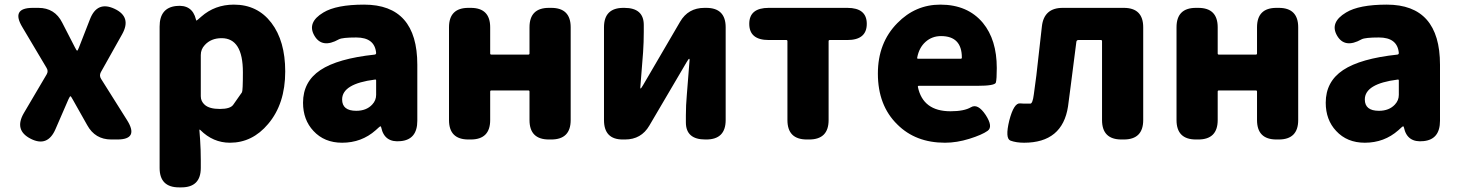

<svg xmlns="http://www.w3.org/2000/svg" viewBox="-20 -603 6310 830"><path d="M113 -3Q40 -40 83 -114L182 -282Q190 -296 181 -310L77 -485Q26 -569 122 -569H146Q217 -569 249 -505L304 -398Q311 -384 313.5 -384Q316 -384 321 -397L369 -520Q400 -600 475 -565Q550 -530 508 -455L416 -291Q408 -276 417 -262L529 -84Q582 0 487 0H461Q391 0 357 -62L295 -172Q287 -187 284.5 -187Q282 -187 276 -174L220 -45Q186 34 113 -3Z M754 207Q670 207 670 123V-488Q670 -569 741 -577Q811 -585 827 -519Q828 -514 829.5 -514Q831 -514 850 -531Q909 -583 991 -583Q1093 -583 1153 -504.5Q1213 -426 1213 -294Q1213 -154 1139 -67Q1071 14 974 14Q901 14 846 -41Q842 -45 842 -40L845 0Q848 44 848 88V123Q848 207 764 207ZM1026 -204Q1030 -210 1030 -291Q1030 -438 938 -438Q892 -438 865 -408Q848 -390 848 -365V-187Q848 -165 865 -150Q885 -132 930.5 -132Q976 -132 988.5 -150.5Q1001 -169 1026 -204Z M1459 14Q1382 14 1335 -37Q1290 -85 1290 -159Q1290 -250 1365 -300Q1440 -350 1600 -367Q1606 -368 1606 -374Q1600 -441 1520 -441Q1460 -441 1445 -433Q1372 -392 1339 -449Q1306 -506 1378 -549Q1434 -583 1554 -583Q1784 -583 1784 -323V-81Q1784 0 1713 7Q1642 15 1628 -52Q1627 -57 1624.5 -57Q1622 -57 1604 -40Q1543 14 1459 14ZM1520 -124Q1564 -124 1589 -151Q1606 -169 1606 -193V-255Q1606 -260 1601 -259Q1459 -241 1459 -173Q1459 -124 1520 -124Z M2005 0Q1921 0 1921 -84V-485Q1921 -569 2005 -569H2015Q2099 -569 2099 -485V-372Q2099 -367 2104 -367H2264Q2269 -367 2269 -372V-485Q2269 -569 2353 -569H2363Q2447 -569 2447 -485V-84Q2447 0 2363 0H2353Q2269 0 2269 -84V-207Q2269 -212 2264 -212H2104Q2099 -212 2099 -207V-84Q2099 0 2015 0Z M2672 0Q2591 0 2591 -84V-485Q2591 -569 2675 -569H2679Q2763 -569 2763 -495V-465Q2763 -421 2760 -377L2748 -225Q2748 -220 2749.5 -220Q2751 -220 2760 -235L2920 -509Q2955 -569 3025 -569H3033Q3117 -569 3117 -485V-84Q3117 0 3033 0H3029Q2945 0 2945 -74V-104Q2945 -148 2949 -192L2961 -344Q2961 -349 2959 -349Q2957 -349 2948 -334L2787 -60Q2752 0 2682 0Z M3468 0Q3384 0 3384 -84V-425Q3384 -430 3379 -430H3303Q3219 -430 3219 -500Q3219 -569 3303 -569H3643Q3727 -569 3727 -500Q3727 -430 3643 -430H3567Q3562 -430 3562 -425V-84Q3562 0 3478 0Z M4065 14Q3938 14 3859 -65Q3775 -147 3775 -285Q3775 -418 3859 -503Q3937 -583 4045 -583Q4163 -583 4229 -504Q4289 -431 4289 -309Q4289 -260 4285 -246Q4281 -232 4204 -232H3952Q3947 -232 3948 -227Q3970 -122 4089 -122Q4148 -122 4177.5 -139.5Q4207 -157 4241 -106Q4274 -55 4249.5 -37.5Q4225 -20 4170.5 -3Q4116 14 4065 14ZM3945 -354Q3944 -349 3949 -349H4133Q4138 -349 4138 -354Q4138 -447 4048 -447Q4009 -447 3981 -422Q3953 -397 3945 -354Z M4407 14Q4373 14 4348.5 5Q4324 -4 4343 -82Q4363 -159 4390 -156Q4395 -155 4434 -155Q4444 -155 4449 -194Q4455 -235 4460 -276L4484 -489Q4493 -569 4574 -569H4838Q4922 -569 4922 -485V-84Q4922 0 4838 0H4828Q4744 0 4744 -84V-425Q4744 -430 4739 -430H4642Q4634 -430 4633 -422L4608 -227Q4603 -185 4597 -143Q4573 14 4407 14Z M5150 0Q5066 0 5066 -84V-485Q5066 -569 5150 -569H5160Q5244 -569 5244 -485V-372Q5244 -367 5249 -367H5409Q5414 -367 5414 -372V-485Q5414 -569 5498 -569H5508Q5592 -569 5592 -485V-84Q5592 0 5508 0H5498Q5414 0 5414 -84V-207Q5414 -212 5409 -212H5249Q5244 -212 5244 -207V-84Q5244 0 5160 0Z M5880 14Q5803 14 5756 -37Q5711 -85 5711 -159Q5711 -250 5786 -300Q5861 -350 6021 -367Q6027 -368 6027 -374Q6021 -441 5941 -441Q5881 -441 5866 -433Q5793 -392 5760 -449Q5727 -506 5799 -549Q5855 -583 5975 -583Q6205 -583 6205 -323V-81Q6205 0 6134 7Q6063 15 6049 -52Q6048 -57 6045.5 -57Q6043 -57 6025 -40Q5964 14 5880 14ZM5941 -124Q5985 -124 6010 -151Q6027 -169 6027 -193V-255Q6027 -260 6022 -259Q5880 -241 5880 -173Q5880 -124 5941 -124Z"/></svg>

Font: Resource Han Rounded KR Heavy
Style: Regular
Weight: 900
Designer: Cyano Hao (round all glyphs); Ryoko NISHIZUKA 西塚涼子 (kana, bopomofo & ideographs); Paul D. Hunt (Latin, Greek & Cyrillic)
Foundry: Cyano Hao
Version: 0.990